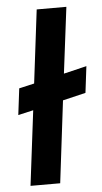

<svg xmlns="http://www.w3.org/2000/svg" viewBox="-52 -734 406 767"><g transform="rotate(-5 151.5 -350.0)"><path d="M28 -392 89 -406 125 -700H244L211 -435L303 -457L290 -351L198 -329L158 0H39L76 -300L15 -286Z"/></g></svg>

Font: Haskoy Bold
Style: Italic
Weight: 700
Designer: Ertekin Erdin
Foundry: Ertekin Erdin
Version: Version 2.000; ttfautohint (v1.8.4.7-5d5b)